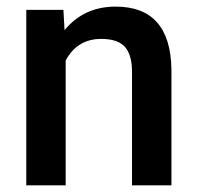

<svg xmlns="http://www.w3.org/2000/svg" viewBox="-20 -558 596 578"><path d="M170.9 -528.3H59.1V0H177.7V-376C201.2 -419.4 236.8 -440.9 284.7 -440.9C317.4 -440.9 341.3 -433.1 356 -417C370.1 -400.9 377.4 -376 377.4 -342.3V0H496.1V-349.1C494.1 -475.1 438 -538.1 328.1 -538.1C264.6 -538.1 213.4 -514.6 174.3 -467.3Z"/></svg>

Font: Shabnam FD Medium
Style: Regular
Weight: 500
Foundry: DejaVu fonts team - Redesigned by Saber Rastikerdar - Based on Vazir font
Version: Version 5.00;October 20, 2019;FontCreator 12.0.0.2547 64-bit